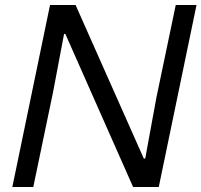

<svg xmlns="http://www.w3.org/2000/svg" viewBox="-20 -749 807 769"><path d="M29.4 0 180.4 -729H282.7L555.9 -114.1H561.7L606.3 -357.6L683.9 -729H767.1L615.9 0H513.1L241.7 -613.1H236.6L192.3 -378.9L113.3 0Z"/></svg>

Font: Mona Sans ExtraLight
Style: Italic
Weight: 200
Italic angle: -11.6951°
Designer: Deni Anggara
Foundry: GitHub
Version: Version 2.000